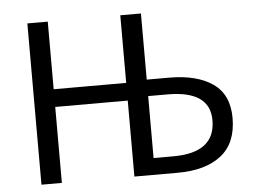

<svg xmlns="http://www.w3.org/2000/svg" viewBox="-48 -717 1026 778"><g transform="rotate(-5 464.5 -328.0)"><path d="M90 0V-656H173V-381H468V-656H552V-387H643Q756 -387 820.5 -342Q885 -297 885 -202Q885 -100 821.5 -50Q758 0 644 0H468V-309H173V0ZM552 -68H633Q803 -68 803 -200Q803 -320 631 -320H552Z"/></g></svg>

Font: Toshiba Sans
Style: Regular
Weight: 400
Designer: Paul D. Hunt
Foundry: Toshiba Corporation
Version: Version 2.020;PS 2.0;hotconv 1.0.86;makeotf.lib2.5.63406